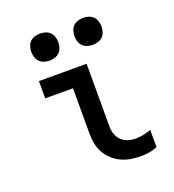

<svg xmlns="http://www.w3.org/2000/svg" viewBox="-136 -848 872 961"><g transform="rotate(-20 300.0 -367.0)"><path d="M455 8Q428 8 401 4Q374 0 349.5 -11Q325 -22 304.5 -40.5Q284 -59 270.5 -82.5Q257 -106 252 -133Q247 -160 247 -187V-428H99V-520H353V-187Q353 -166 359.5 -146Q366 -126 380.5 -111.5Q395 -97 415 -90.5Q435 -84 455 -84Q477 -84 498 -88Q519 -92 539 -100V-8Q519 0 498 4Q477 8 455 8ZM415 -598Q401 -598 386.5 -602.5Q372 -607 362 -617Q352 -627 347.5 -641.5Q343 -656 343 -670Q343 -684 347.5 -698.5Q352 -713 362 -723Q372 -733 386.5 -737.5Q401 -742 415 -742Q429 -742 443.5 -737.5Q458 -733 468 -723Q478 -713 482.5 -698.5Q487 -684 487 -670Q487 -656 482.5 -641.5Q478 -627 468 -617Q458 -607 443.5 -602.5Q429 -598 415 -598ZM185 -598Q171 -598 156.5 -602.5Q142 -607 132 -617Q122 -627 117.5 -641.5Q113 -656 113 -670Q113 -684 117.5 -698.5Q122 -713 132 -723Q142 -733 156.5 -737.5Q171 -742 185 -742Q199 -742 213.5 -737.5Q228 -733 238 -723Q248 -713 252.5 -698.5Q257 -684 257 -670Q257 -656 252.5 -641.5Q248 -627 238 -617Q228 -607 213.5 -602.5Q199 -598 185 -598Z"/></g></svg>

Font: Iosevka Semibold Extended
Style: Regular
Weight: 600
Width: 7
Monospace: yes
Designer: Belleve Invis
Foundry: Belleve Invis
Version: Version 32.5.0; ttfautohint (v1.8.4)